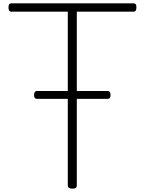

<svg xmlns="http://www.w3.org/2000/svg" viewBox="-20 -1116 868 1150"><path d="M413 14Q386 14 386 -5V-1046H47Q40 -1046 35.5 -1051.5Q31 -1057 31 -1071Q31 -1085 35.5 -1090.5Q40 -1096 47 -1096H780Q788 -1096 792.5 -1091Q797 -1086 797 -1072Q797 -1058 792.5 -1052Q788 -1046 780 -1046H440V-5Q440 5 434 9.5Q428 14 413 14ZM203 -524Q192 -524 188 -530Q184 -536 184 -546Q184 -557 188 -564Q192 -571 203 -571H623Q635 -571 638.5 -564Q642 -557 642 -546Q642 -536 638.5 -530Q635 -524 623 -524Z"/></svg>

Font: Playwrite FR Moderne ExtraLight
Style: Regular
Weight: 250
Version: Version 1.002